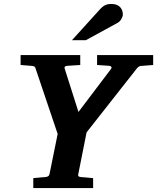

<svg xmlns="http://www.w3.org/2000/svg" viewBox="-20 -949 793 969"><path d="M753 -621V-671H470V-621L529 -617C544 -616 545 -607 541 -602L376 -384L307 -601C302 -614 312 -617 323 -617C323 -617 355 -619 385 -621V-671H84V-621C107 -619 134 -617 134 -617C146 -616 156 -616 159 -605L271 -273L230 -71C227 -58 218 -56 205 -55C205 -55 175 -53 148 -50V0H450V-50C422 -53 393 -55 393 -55C379 -56 372 -58 375 -70L417 -281L671 -604C674 -608 682 -615 689 -616ZM600 -876C600 -900 586 -929 543 -929C516 -929 502 -922 480 -897L343 -746H413L574 -834C589 -842 600 -863 600 -876Z"/></svg>

Font: Veleka
Style: Bold Italic
Weight: 700
Italic angle: -12°
Designer: Stefan Peev, Context Ltd, 2016; SIL International, 1997-2014.
Foundry: Stefan Peev, Context Ltd, 2016
Version: Version 5.000